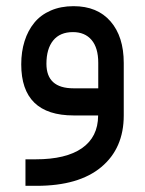

<svg xmlns="http://www.w3.org/2000/svg" viewBox="-20 -374 470 622"><path d="M380.9 -169.9V0Q380.9 106.4 308.1 167.2Q235.4 228 98.6 228H62.5V142.1H95.7Q193.8 142.1 245.6 106Q297.4 69.8 297.9 1V0H218.8Q48.8 0 48.8 -165.5Q48.8 -206.5 59.6 -240.7Q70.3 -274.9 91.1 -300.3Q111.8 -325.7 144.3 -339.8Q176.8 -354 218.3 -354Q295.4 -354 338.1 -304.7Q380.9 -255.4 380.9 -169.9ZM130.4 -167.5Q130.4 -87.9 218.3 -87.9H298.3V-170.4Q298.3 -219.2 276.6 -244.6Q254.9 -270 216.3 -270Q174.3 -270 152.3 -242.9Q130.4 -215.8 130.4 -167.5Z"/></svg>

Font: Shabnam FD-WOL
Style: FD-WOL
Weight: 400
Foundry: DejaVu fonts team - Redesigned by Saber Rastikerdar - Based on Vazir font
Version: Version 5.0.1